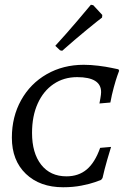

<svg xmlns="http://www.w3.org/2000/svg" viewBox="-20 -780 552 809"><path d="M30 -200Q30 -288 69 -358Q108 -428 177 -467.5Q246 -507 333 -507Q362 -507 394.5 -503Q427 -499 450 -494Q473 -489 479 -488L482 -482Q480 -477 474 -460Q468 -443 459.5 -412Q451 -381 445 -348L399 -344Q400 -349 403 -366Q406 -383 406 -392Q406 -455 305 -455Q249 -455 206 -426Q163 -397 139 -344Q115 -291 115 -220Q115 -135 153.5 -86Q192 -37 260 -37Q311 -37 345.5 -66Q380 -95 402 -157L448 -161Q444 -149 432 -107.5Q420 -66 412 -30L406 -22Q401 -20 380 -12.5Q359 -5 323.5 2Q288 9 246 9Q148 9 89 -47.5Q30 -104 30 -200ZM242 -566 233 -568 213 -587Q258 -636 304 -690Q350 -744 363 -760L373 -758L411 -717L410 -706Q395 -695 345 -654Q295 -613 242 -566Z"/></svg>

Font: Alegreya SC
Style: Italic
Weight: 400
Italic angle: -7°
Designer: Juan Pablo del Peral
Foundry: Huerta Tipografica
Version: Version 2.007; ttfautohint (v1.6)